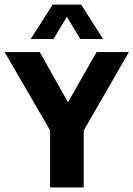

<svg xmlns="http://www.w3.org/2000/svg" viewBox="-46 -824 586 844"><path d="M174.2 0V-308.5L205.4 -197.3L-25.6 -595H129L271.7 -340.6H233.3L378.6 -595H520.6L291.5 -197.3L322 -306.4V0ZM89 -652.5 185.6 -803.9H310.6L407.2 -652.5H306.9L239.2 -765H257L189.3 -652.5Z"/></svg>

Font: Encode Sans SC Condensed Thin
Style: Regular
Weight: 100
Width: 3
Designer: Multiple Designers
Foundry: Impallari Type
Version: Version 3.002